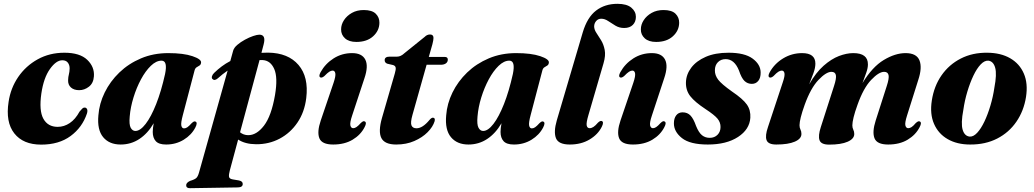

<svg xmlns="http://www.w3.org/2000/svg" viewBox="-20 -745 5414 1005"><path d="M306 -429.5Q274 -429.5 241.2 -383.5Q208.5 -337.5 196.5 -256Q183.5 -166 207 -123.5Q230.5 -81 282 -81Q315.5 -81 345 -100.8Q374.5 -120.5 396.5 -161Q405.5 -171.5 411 -177Q416.5 -182.5 424 -182Q432 -181.5 435.8 -173.5Q439.5 -165.5 435 -150.5Q410.5 -78 349.5 -33Q288.5 12 195.5 12Q101 12 54.8 -47Q8.5 -106 25 -212Q35.5 -283.5 75.2 -341.8Q115 -400 177.2 -434.5Q239.5 -469 317 -469Q398 -469 436.8 -431.8Q475.5 -394.5 471.5 -345Q469 -309.5 445.5 -291.2Q422 -273 394.5 -273Q367 -273 351.2 -287.2Q335.5 -301.5 336.5 -325.5Q337 -343 340.5 -355.5Q344 -368 344.5 -387Q344.5 -405 335 -417.2Q325.5 -429.5 306 -429.5Z M937 -142.5Q926 -101.5 929.2 -87.2Q932.5 -73 943.5 -73Q952 -73 960.8 -79Q969.5 -85 983 -100Q990.5 -107 995 -108.8Q999.5 -110.5 1003.5 -108.5Q1015.5 -103.5 1003 -78.5Q982.5 -38.5 941.5 -13.5Q900.5 11.5 849.5 11.5Q811.5 11.5 795.5 -6Q779.5 -23.5 779.5 -54.5Q779.5 -72.5 784.5 -100Q753.5 -46.5 709.5 -17.5Q665.5 11.5 611.5 11.5Q552 11.5 520 -27Q488 -65.5 495 -141Q499.5 -202.5 528 -260.8Q556.5 -319 604.8 -365.5Q653 -412 718 -439.5Q783 -467 860.5 -467Q940.5 -467 987.5 -451Q1034.5 -435 1032.5 -417.5Q1031.5 -406.5 1024.2 -402Q1017 -397.5 1009.2 -392.8Q1001.5 -388 998.5 -376.5ZM659 -135.5Q655 -93 664.2 -76.2Q673.5 -59.5 688.5 -59.5Q714 -59.5 742.5 -96.5Q771 -133.5 797.5 -200.5Q824 -267.5 844 -357.5Q858.5 -427.5 825.5 -427.5Q797.5 -427.5 769.5 -400.5Q741.5 -373.5 718 -329.8Q694.5 -286 678.8 -235Q663 -184 659 -135.5Z M1119.5 -334.5Q1102.5 -320 1091.5 -332Q1087 -337.5 1089.8 -346.5Q1092.5 -355.5 1101.5 -364Q1120 -382 1140.8 -397.5Q1161.5 -413 1185.5 -425.5L1200.5 -480Q1205 -495.5 1222.2 -510.2Q1239.5 -525 1262 -537.2Q1284.5 -549.5 1305.2 -556.5Q1326 -563.5 1337.5 -563.5Q1373.5 -563.5 1360 -512.5L1348.5 -468.5Q1365.5 -469.5 1383.5 -469.5Q1488.5 -468 1542.5 -405Q1596.5 -342 1583 -231.5Q1574 -158 1537 -103.5Q1500 -49 1443.8 -19.2Q1387.5 10.5 1320.5 10Q1263 9.5 1226.5 -14.5L1183 147Q1177 169.5 1178.8 180.2Q1180.5 191 1198 194L1230.5 199.5Q1250.5 203.5 1250.5 217.5Q1251 235.5 1225 236L974.5 240Q954.5 240.5 954.5 224.5Q954.5 211.5 974.5 202Q999.5 194.5 1007.8 186.5Q1016 178.5 1021.5 159L1171.5 -375.5Q1145 -357.5 1119.5 -334.5ZM1278 -37.5Q1322.5 -36.5 1361.5 -87Q1400.5 -137.5 1419.5 -247.5Q1435 -339.5 1415.5 -383.8Q1396 -428 1355.5 -430.5Q1347 -431 1338.5 -430.5L1236.5 -52.5Q1254.5 -38 1278 -37.5Z M1845.5 -525.5Q1806.5 -525.5 1785.8 -544.5Q1765 -563.5 1765.5 -591.5Q1765.5 -616.5 1780.5 -639.5Q1795.5 -662.5 1822 -677.5Q1848.5 -692.5 1884 -692.5Q1927.5 -692.5 1947 -673Q1966.5 -653.5 1966 -625.5Q1965.5 -584.5 1933 -555Q1900.5 -525.5 1845.5 -525.5ZM1823.5 -141Q1810.5 -102.5 1814 -88.2Q1817.5 -74 1829 -74Q1837 -74 1846 -80Q1855 -86 1868.5 -101Q1876 -108 1880.5 -109.8Q1885 -111.5 1889 -109.5Q1901.5 -104 1888.5 -79.5Q1868 -39 1825.8 -13.8Q1783.5 11.5 1724 11.5Q1665 11.5 1651.8 -21.2Q1638.5 -54 1659 -114.5L1726 -311.5Q1738 -347 1735.2 -361.2Q1732.5 -375.5 1721 -375.5Q1713 -375.5 1703.5 -369.5Q1694 -363.5 1678 -347Q1665.5 -336.5 1657.5 -339.5Q1646 -344.5 1658 -367Q1683 -412 1726.5 -439.5Q1770 -467 1823 -467Q1874.5 -467 1892 -433.2Q1909.5 -399.5 1887.5 -335Z M2037.5 -404.5 2007.5 -411.5Q1993.5 -416.5 1993.5 -430Q1993.5 -448.5 2019.5 -448.5H2058.5Q2078 -448.5 2097.5 -467L2203 -552Q2215 -564.5 2231 -564.5Q2249 -564.5 2249 -546.5Q2249 -535.5 2243.5 -514L2224.5 -447H2308Q2324 -447 2324 -433Q2324 -420.5 2314 -413.2Q2304 -406 2287 -406H2213L2139 -143.5Q2127.5 -103 2134 -88.2Q2140.5 -73.5 2160 -73.5Q2192 -73.5 2227.5 -116.5Q2238 -129 2246 -129Q2259.5 -128.5 2255 -110.5Q2246 -81 2218.2 -53Q2190.5 -25 2148.5 -6.8Q2106.5 11.5 2054 11.5Q1993.5 11.5 1976.2 -22.5Q1959 -56.5 1979.5 -128L2046.5 -360Q2053 -382 2051 -391.5Q2049 -401 2037.5 -404.5Z M2757.5 -142.5Q2746.5 -101.5 2749.8 -87.2Q2753 -73 2764 -73Q2772.5 -73 2781.2 -79Q2790 -85 2803.5 -100Q2811 -107 2815.5 -108.8Q2820 -110.5 2824 -108.5Q2836 -103.5 2823.5 -78.5Q2803 -38.5 2762 -13.5Q2721 11.5 2670 11.5Q2632 11.5 2616 -6Q2600 -23.5 2600 -54.5Q2600 -72.5 2605 -100Q2574 -46.5 2530 -17.5Q2486 11.5 2432 11.5Q2372.5 11.5 2340.5 -27Q2308.5 -65.5 2315.5 -141Q2320 -202.5 2348.5 -260.8Q2377 -319 2425.2 -365.5Q2473.5 -412 2538.5 -439.5Q2603.5 -467 2681 -467Q2761 -467 2808 -451Q2855 -435 2853 -417.5Q2852 -406.5 2844.8 -402Q2837.5 -397.5 2829.8 -392.8Q2822 -388 2819 -376.5ZM2479.5 -135.5Q2475.5 -93 2484.8 -76.2Q2494 -59.5 2509 -59.5Q2534.5 -59.5 2563 -96.5Q2591.5 -133.5 2618 -200.5Q2644.5 -267.5 2664.5 -357.5Q2679 -427.5 2646 -427.5Q2618 -427.5 2590 -400.5Q2562 -373.5 2538.5 -329.8Q2515 -286 2499.2 -235Q2483.5 -184 2479.5 -135.5Z M3212 -725Q3260.5 -725 3284.5 -705Q3308.5 -685 3308.5 -657Q3308.5 -631 3292.5 -614.8Q3276.5 -598.5 3247 -598.5Q3222 -598.5 3201.8 -610.5Q3181.5 -622.5 3163.5 -634.8Q3145.5 -647 3127 -647Q3111 -647 3100.8 -635.2Q3090.5 -623.5 3090 -607.5Q3090 -590.5 3101.5 -573.2Q3113 -556 3126.2 -534.5Q3139.5 -513 3145.2 -483.8Q3151 -454.5 3139 -413.5L3060 -142.5Q3048 -102 3051 -88Q3054 -74 3066.5 -74Q3076 -74 3086.2 -80.5Q3096.5 -87 3110 -103Q3122 -114.5 3130 -111.5Q3142.5 -106.5 3130 -81.5Q3110 -41 3066 -14.8Q3022 11.5 2962.5 11.5Q2903.5 11.5 2890.2 -21.5Q2877 -54.5 2894.5 -115L3030.5 -576Q3054 -654.5 3100.2 -689.8Q3146.5 -725 3212 -725Z M3414.5 -525.5Q3375.5 -525.5 3354.8 -544.5Q3334 -563.5 3334.5 -591.5Q3334.5 -616.5 3349.5 -639.5Q3364.5 -662.5 3391 -677.5Q3417.5 -692.5 3453 -692.5Q3496.5 -692.5 3516 -673Q3535.5 -653.5 3535 -625.5Q3534.5 -584.5 3502 -555Q3469.5 -525.5 3414.5 -525.5ZM3392.5 -141Q3379.5 -102.5 3383 -88.2Q3386.5 -74 3398 -74Q3406 -74 3415 -80Q3424 -86 3437.5 -101Q3445 -108 3449.5 -109.8Q3454 -111.5 3458 -109.5Q3470.5 -104 3457.5 -79.5Q3437 -39 3394.8 -13.8Q3352.5 11.5 3293 11.5Q3234 11.5 3220.8 -21.2Q3207.5 -54 3228 -114.5L3295 -311.5Q3307 -347 3304.2 -361.2Q3301.5 -375.5 3290 -375.5Q3282 -375.5 3272.5 -369.5Q3263 -363.5 3247 -347Q3234.5 -336.5 3226.5 -339.5Q3215 -344.5 3227 -367Q3252 -412 3295.5 -439.5Q3339 -467 3392 -467Q3443.5 -467 3461 -433.2Q3478.5 -399.5 3456.5 -335Z M3695 -23.5Q3720 -23.5 3735.8 -39.5Q3751.5 -55.5 3751.5 -80Q3752 -104 3735.8 -123.8Q3719.5 -143.5 3673 -174Q3617.5 -210.5 3593.2 -241.5Q3569 -272.5 3570.5 -315Q3572 -356 3598.5 -391Q3625 -426 3674.2 -447.5Q3723.5 -469 3793.5 -469Q3877.5 -469 3919.2 -438.5Q3961 -408 3961.5 -366Q3962 -337.5 3949.2 -321.8Q3936.5 -306 3915.5 -306Q3893 -306 3877 -321.2Q3861 -336.5 3848 -376Q3824 -435.5 3778.5 -435.5Q3753.5 -435.5 3737.8 -419.5Q3722 -403.5 3722 -377Q3721.5 -351.5 3739 -328.2Q3756.5 -305 3811.5 -266Q3868.5 -227.5 3889.2 -198Q3910 -168.5 3907.5 -128.5Q3903.5 -67.5 3843 -28Q3782.5 11.5 3685 11.5Q3592 11.5 3549.5 -22.2Q3507 -56 3507.5 -100Q3507.5 -125.5 3519.5 -141.2Q3531.5 -157 3553 -157Q3578.5 -157 3594.5 -140Q3610.5 -123 3623.5 -85.5Q3637.5 -51 3654.5 -37.2Q3671.5 -23.5 3695 -23.5Z M4276.5 -80 4345.5 -294.5Q4359 -335.5 4355.2 -352.2Q4351.5 -369 4332 -369Q4304.5 -369 4264 -326.5Q4223.5 -284 4192 -196.5Q4178 -157.5 4171.5 -131Q4165 -104.5 4165 -89.5Q4165 -76.5 4170 -66.8Q4175 -57 4175 -44Q4175 -18.5 4140.2 -3.5Q4105.5 11.5 4043.5 11.5Q4001 11.5 3992.5 -11.5Q3984 -34.5 4000 -80.5L4077 -313Q4089 -347.5 4086.2 -361.5Q4083.5 -375.5 4072 -375.5Q4064 -375.5 4054.2 -369.5Q4044.5 -363.5 4029 -347Q4016.5 -336.5 4008.5 -339.5Q3997 -344.5 4009 -367Q4034 -412 4079.5 -439.5Q4125 -467 4178.5 -467Q4248 -467 4248 -412Q4248 -390 4237.8 -362Q4227.5 -334 4215.5 -303.5Q4250.5 -365 4291 -400.8Q4331.5 -436.5 4371.5 -451.8Q4411.5 -467 4446.5 -467Q4523.5 -467 4523 -407.5Q4523 -389 4514.2 -364Q4505.5 -339 4494.5 -310Q4546 -395 4606 -431Q4666 -467 4720 -467Q4777.5 -467 4792.8 -429Q4808 -391 4786.5 -326.5L4728 -141Q4715.5 -102 4719.2 -88Q4723 -74 4734 -74Q4742.5 -74 4751.5 -79.8Q4760.5 -85.5 4773.5 -101Q4781.5 -108 4785.8 -109.5Q4790 -111 4794 -109.5Q4807 -104 4793.5 -79Q4773 -39 4731 -13.8Q4689 11.5 4629 11.5Q4570.5 11.5 4557.5 -21.2Q4544.5 -54 4563.5 -113.5L4621.5 -294.5Q4635 -335.5 4631 -352.2Q4627 -369 4608 -369Q4580 -369 4539.8 -326.5Q4499.5 -284 4468.5 -196.5Q4454.5 -158 4448 -131Q4441.5 -104 4441.5 -89Q4441.5 -76 4446.5 -66.2Q4451.5 -56.5 4451.5 -43.5Q4451.5 -18.5 4417 -3.2Q4382.5 12 4320 12Q4278 12 4269.8 -11Q4261.5 -34 4276.5 -80Z M5148 -469Q5218.5 -468.5 5267.8 -440Q5317 -411.5 5339.2 -359.8Q5361.5 -308 5350.5 -237.5Q5339 -164.5 5300.2 -108Q5261.5 -51.5 5199.8 -19.8Q5138 12 5058 11.5Q4989.5 11.5 4940.5 -16.8Q4891.5 -45 4869 -96.8Q4846.5 -148.5 4857.5 -219Q4869 -294 4908.2 -350.5Q4947.5 -407 5009 -438.5Q5070.5 -470 5148 -469ZM5055.5 -30Q5075 -28.5 5095 -50Q5115 -71.5 5132.8 -108.8Q5150.5 -146 5164.2 -192.2Q5178 -238.5 5185 -286.5Q5198.5 -356.5 5189.2 -390.2Q5180 -424 5153.5 -427.5Q5133.5 -429 5113.2 -407.8Q5093 -386.5 5075.2 -349.2Q5057.5 -312 5043.5 -265.5Q5029.5 -219 5022.5 -170Q5009 -99.5 5018.8 -66.2Q5028.5 -33 5055.5 -30Z"/></svg>

Font: Fraunces 72pt S000
Style: Bold Italic
Weight: 700
Italic angle: -16°
Version: Version 1.000; ttfautohint (v1.8.3)